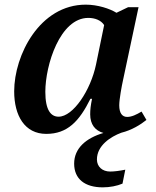

<svg xmlns="http://www.w3.org/2000/svg" viewBox="-20 -566 673 826"><path d="M179 10C270 10 321 -44 369 -141H376C370 -112 368 -94 368 -74C368 -31 389 -4 425 6C350 28 299 72 299 138C299 204 345 240 422 240C453 240 483 234 507 224L519 164C494 169 472 172 454 172C420 172 397 151 397 120C397 60 456 22 502 5C547 -6 585 -30 610 -50L589 -86C567 -73 547 -63 527 -63C506 -63 493 -79 493 -113C493 -139 504 -198 509 -220L576 -535H531L481 -511C452 -529 400 -546 349 -546C151 -546 41 -329 41 -173C41 -69 86 10 179 10ZM232 -64C199 -64 175 -92 175 -171C175 -286 238 -489 360 -489C388 -489 415 -479 428 -458L393 -288C370 -178 295 -64 232 -64Z"/></svg>

Font: Noto Serif SemiBold
Style: Italic
Weight: 600
Italic angle: -12°
Designer: Monotype Design Team
Foundry: Monotype Imaging Inc.
Version: Version 2.014